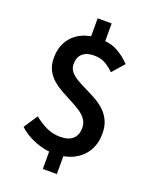

<svg xmlns="http://www.w3.org/2000/svg" viewBox="-174 -939 927 1158"><g transform="rotate(20 290.0 -359.5)"><path d="M277 14Q239 14 197.5 3Q156 -8 118 -28Q80 -48 51 -75L110 -164Q149 -132 190 -113Q231 -94 277 -94Q332 -94 359 -119Q386 -144 386 -189Q386 -221 369.5 -244Q353 -267 325.5 -285Q298 -303 265.5 -319.5Q233 -336 200.5 -354Q168 -372 140.5 -395.5Q113 -419 96.5 -451.5Q80 -484 80 -529Q80 -591 107 -636.5Q134 -682 183 -707Q232 -732 297 -732Q368 -732 415.5 -706.5Q463 -681 500 -641L433 -565Q402 -595 373 -610Q344 -625 303 -625Q257 -625 231 -602Q205 -579 205 -535Q205 -506 222 -486Q239 -466 266 -450Q293 -434 325.5 -418.5Q358 -403 391 -385Q424 -367 451 -342.5Q478 -318 495 -283Q512 -248 512 -199Q512 -136 484.5 -88.5Q457 -41 404.5 -13.5Q352 14 277 14ZM247 124V-38H337V124ZM247 -689V-843H337V-689Z"/></g></svg>

Font: Noto Sans TC Thin SemiBold
Style: Regular
Weight: 600
Version: Version 2.004-H2;hotconv 1.0.118;makeotfexe 2.5.65603